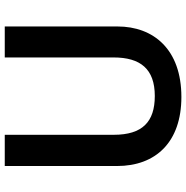

<svg xmlns="http://www.w3.org/2000/svg" viewBox="-8 -746 764 787"><g transform="rotate(-90 373.5 -352.0)"><path d="M659 -252V-714H532V-268C532 -158 485 -99 374 -99C268 -99 215 -150 215 -267V-714H87V-254C87 -95 185 10 370 10C565 10 659 -104 659 -252Z"/></g></svg>

Font: Noto Sans Telugu SemiBold
Style: Regular
Weight: 600
Designer: Jelle Bosma - Monotype Design Team
Foundry: Monotype Imaging Inc.
Version: Version 2.005